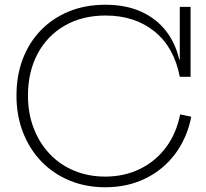

<svg xmlns="http://www.w3.org/2000/svg" viewBox="-20 -781 868 810"><path d="M424 9Q342.5 9 274 -19.2Q205.5 -47.5 155.2 -99.2Q105 -151 77.2 -222Q49.5 -293 49.5 -378Q49.5 -462.5 76.2 -532.5Q103 -602.5 152.5 -653.5Q202 -704.5 271 -732.8Q340 -761 424.5 -761Q510.5 -761 574.5 -732.2Q638.5 -703.5 679.2 -651.8Q720 -600 736 -530.5H752L738.5 -457Q714.5 -582 631.2 -648.8Q548 -715.5 425.5 -715.5Q326.5 -715.5 252.8 -672.8Q179 -630 138.5 -554Q98 -478 98 -378Q98 -302.5 122.2 -239.8Q146.5 -177 190 -131.2Q233.5 -85.5 293.2 -60.8Q353 -36 424 -36Q505 -36 571 -68.5Q637 -101 680.8 -160Q724.5 -219 740 -298.5L787 -288.5Q769 -198.5 718.8 -131.5Q668.5 -64.5 593 -27.8Q517.5 9 424 9ZM738.5 -457V-752H784V-457Z"/></svg>

Font: Hepta Slab ExtraLight Light
Style: Regular
Weight: 300
Version: Version 1.100